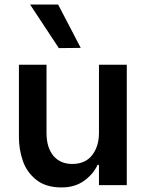

<svg xmlns="http://www.w3.org/2000/svg" viewBox="-20 -812 635 842"><path d="M63 -528H184V-229Q184 -165 214 -129Q244 -93 297 -93Q354 -93 384 -131.5Q414 -170 414 -229V-528H536V0H414V-89H408Q389 -48 348.5 -19Q308 10 250 10Q181 10 139 -23.5Q97 -57 80 -107Q63 -157 63 -210ZM112 -792H235L334 -602L238 -601Z"/></svg>

Font: Lopes Sans SemiBold
Style: Regular
Weight: 600
Designer: Gabriel Lam, Diego Maldonado
Foundry: TypeRant, Foresti Design
Version: Version 4.000